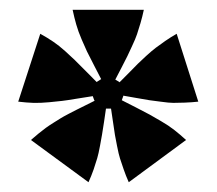

<svg xmlns="http://www.w3.org/2000/svg" viewBox="-20 -770 441 391"><path d="M160.2 -398.9 43 -484.9Q50.8 -491.7 58.8 -498.3Q66.9 -504.9 73.2 -509.5Q79.6 -514.2 89.4 -520.3Q99.1 -526.4 103.8 -529.3Q108.4 -532.2 120.6 -538.6Q132.8 -544.9 136.2 -546.6Q139.6 -548.3 154.5 -555.7Q169.4 -563 172.9 -564.9L171.9 -565.9L168.9 -574.2Q161.1 -573.2 137.9 -569.3Q114.7 -565.4 106.2 -564.5Q97.7 -563.5 80.1 -561.8Q62.5 -560.1 48.1 -560.5Q33.7 -561 17.1 -563L62 -701.2Q76.2 -693.4 88.1 -685.3Q100.1 -677.2 112.8 -665.8Q125.5 -654.3 132.3 -647.7Q139.2 -641.1 154.8 -625.2Q170.4 -609.4 176.8 -603L186 -608.9Q183.6 -613.8 171.9 -636.2Q160.2 -658.7 157 -665.5Q153.8 -672.4 146.5 -689.2Q139.2 -706.1 135.3 -720Q131.3 -733.9 127.9 -750H272.9Q270 -736.3 266.1 -722.9Q262.2 -709.5 259 -700.2Q255.9 -690.9 249 -676.3Q242.2 -661.6 239.3 -655.5Q236.3 -649.4 227.1 -631.6Q217.8 -613.8 214.8 -607.9L223.1 -603V-602.1Q229 -607.9 242.2 -621.3Q255.4 -634.8 261 -640.4Q266.6 -646 277.8 -656.2Q289.1 -666.5 297.1 -672.6Q305.2 -678.7 316.4 -686.5Q327.6 -694.3 339.8 -701.2L383.8 -563Q370.1 -561.5 356 -561Q341.8 -560.5 333 -560.5Q324.2 -560.5 306.6 -563Q289.1 -565.4 284.4 -565.9Q279.8 -566.4 257.1 -570.6Q234.4 -574.7 231 -575.2V-574.2L228 -565.9Q235.8 -562 256.3 -551.5Q276.9 -541 285.2 -536.4Q293.5 -531.7 308.6 -522.9Q323.7 -514.2 335.2 -505.1Q346.7 -496.1 358.9 -484.9L242.2 -398.9Q236.3 -412.1 231.7 -425.5Q227.1 -439 224.4 -447.3Q221.7 -455.6 218.3 -473.1Q214.8 -490.7 214.1 -495.1Q213.4 -499.5 210 -522.5Q206.5 -545.4 206.1 -548.8H195.8Q194.8 -541.5 191.9 -522Q189 -502.4 187.7 -495.4Q186.5 -488.3 183.6 -472.7Q180.7 -457 178 -447.8Q175.3 -438.5 170.7 -425Q166 -411.6 160.2 -398.9Z"/></svg>

Font: Mayenne Sans Regular
Style: Regular
Weight: 600
Width: 6
Designer: Jérémy Landes — Studio Triple
Foundry: Jérémy Landes — Studio Triple
Version: Version 1.001;hotconv 1.0.109;makeotfexe 2.5.65596